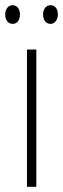

<svg xmlns="http://www.w3.org/2000/svg" viewBox="-34 -720 243 740"><path d="M-14 -664C-14 -643 -3 -628 15 -628C31 -628 43 -642 43 -664C43 -686 31 -700 15 -700C-3 -700 -14 -684 -14 -664ZM132 -665C132 -643 143 -628 161 -628C177 -628 189 -643 189 -665C189 -687 177 -700 161 -700C144 -700 132 -685 132 -665ZM106 0V-529H70V0Z"/></svg>

Font: Noto Sans Armenian ExtraCondensed ExtraLight
Style: Regular
Weight: 200
Width: 2
Designer: Monotype Design Team
Foundry: Monotype Imaging Inc.
Version: Version 2.008